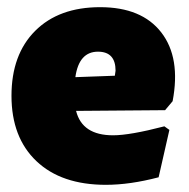

<svg xmlns="http://www.w3.org/2000/svg" viewBox="-20 -503 526 535"><path d="M275 12Q151 12 81.5 -54Q12 -120 12 -236Q12 -351 78 -417Q144 -483 259 -483Q375 -483 429.5 -412.5Q484 -342 461 -221L440 -196L192 -194Q209 -126 295 -126Q342 -126 438 -151L452 -141L422 -9Q342 12 275 12ZM253 -359Q200 -359 190 -288L300 -292L302 -306Q302 -359 253 -359Z"/></svg>

Font: Alegreya Sans SC Black
Style: Regular
Weight: 900
Designer: Juan Pablo del Peral
Foundry: Huerta Tipografica
Version: Version 2.007